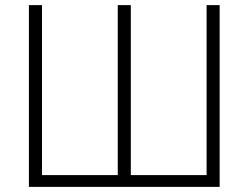

<svg xmlns="http://www.w3.org/2000/svg" viewBox="-20 -730 971 750"><path d="M93 0V-710H144V-46H440V-710H491V-46H787V-710H838V0Z"/></svg>

Font: Raleway Light
Style: Regular
Weight: 300
Designer: Matt McInerney, Pablo Impallari, Rodrigo Fuenzalida
Foundry: Matt McInerney, Pablo Impallari, Rodrigo Fuenzalida
Version: Version 4.026